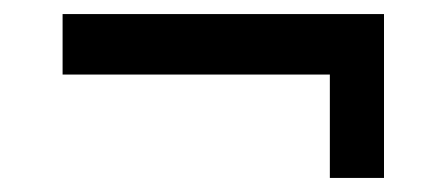

<svg xmlns="http://www.w3.org/2000/svg" viewBox="-20 -413 635 273"><path d="M449 -160V-361H526V-160ZM69 -393H526V-307H69Z"/></svg>

Font: Pathway Extreme 12pt SemiBold
Style: Regular
Weight: 600
Version: Version 1.001;gftools[0.9.26]